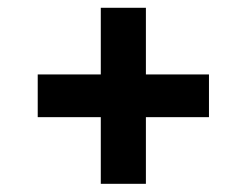

<svg xmlns="http://www.w3.org/2000/svg" viewBox="-20 -620 618 481"><path d="M232.5 -159.5V-326.5H74.5V-433.5H232.5V-600.5H345.5V-433.5H503.5V-326.5H345.5V-159.5Z"/></svg>

Font: Encode Sans Exp SmBold
Style: Regular
Weight: 600
Width: 7
Designer: Multiple Designers
Foundry: Impallari Type
Version: Version 3.002; ttfautohint (v1.8.3) -l 8 -r 50 -G 200 -x 14 